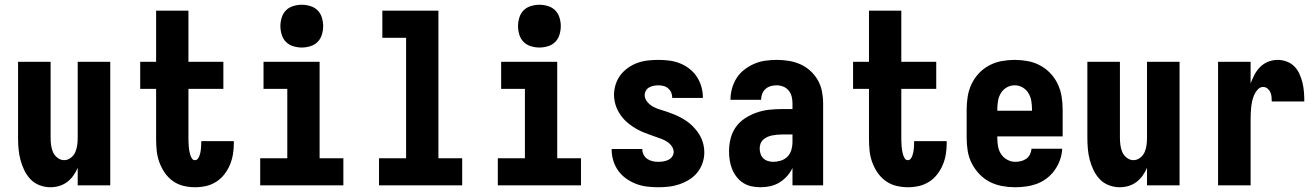

<svg xmlns="http://www.w3.org/2000/svg" viewBox="-20 -780 5540 808"><path d="M192 8Q169 8 146.5 -0.5Q124 -9 108 -26Q92 -43 82 -64Q72 -85 66 -107.5Q60 -130 58 -153.5Q56 -177 56 -200V-520H193V-200Q193 -185 195 -169.5Q197 -154 203 -140Q209 -126 222 -116Q235 -106 250 -106Q265 -106 278 -116Q291 -126 297 -140Q303 -154 305 -169.5Q307 -185 307 -200V-520H444V0H307V-74Q300 -57 289 -41.5Q278 -26 263 -14.5Q248 -3 229.5 2.5Q211 8 192 8Z M800 8Q776 8 751.5 2Q727 -4 707 -18.5Q687 -33 673 -53.5Q659 -74 650.5 -97.5Q642 -121 639.5 -145.5Q637 -170 637 -195V-406H570V-520H637V-735H773V-520H920V-406H773V-195Q773 -187 773.5 -178.5Q774 -170 774.5 -162Q775 -154 776.5 -145.5Q778 -137 780.5 -129Q783 -121 787.5 -113.5Q792 -106 800 -106Q808 -106 812.5 -112Q817 -118 819.5 -125Q822 -132 823.5 -139Q825 -146 825.5 -153Q826 -160 826.5 -167.5Q827 -175 827 -182V-186H964V-175Q964 -152 960 -129Q956 -106 947 -85Q938 -64 923.5 -45.5Q909 -27 889 -14.5Q869 -2 846.5 3Q824 8 800 8Z M1075 0V-114H1189V-406H1089V-520H1325V-114H1425V0ZM1250 -580Q1232 -580 1214 -585.5Q1196 -591 1183.5 -603.5Q1171 -616 1165.5 -634Q1160 -652 1160 -670Q1160 -688 1165.5 -706Q1171 -724 1183.5 -736.5Q1196 -749 1214 -754.5Q1232 -760 1250 -760Q1268 -760 1286 -754.5Q1304 -749 1316.5 -736.5Q1329 -724 1334.5 -706Q1340 -688 1340 -670Q1340 -652 1334.5 -634Q1329 -616 1316.5 -603.5Q1304 -591 1286 -585.5Q1268 -580 1250 -580Z M1575 0V-114H1689V-621H1589V-735H1825V-114H1925V0Z M2075 0V-114H2189V-406H2089V-520H2325V-114H2425V0ZM2250 -580Q2232 -580 2214 -585.5Q2196 -591 2183.5 -603.5Q2171 -616 2165.5 -634Q2160 -652 2160 -670Q2160 -688 2165.5 -706Q2171 -724 2183.5 -736.5Q2196 -749 2214 -754.5Q2232 -760 2250 -760Q2268 -760 2286 -754.5Q2304 -749 2316.5 -736.5Q2329 -724 2334.5 -706Q2340 -688 2340 -670Q2340 -652 2334.5 -634Q2329 -616 2316.5 -603.5Q2304 -591 2286 -585.5Q2268 -580 2250 -580Z M2749 8Q2725 8 2701.5 5Q2678 2 2656 -6.5Q2634 -15 2614.5 -29Q2595 -43 2581.5 -62Q2568 -81 2561 -104Q2554 -127 2554 -151V-153H2683V-152Q2683 -140 2688.5 -129Q2694 -118 2703.5 -111.5Q2713 -105 2725 -102Q2737 -99 2749 -99Q2760 -99 2770.5 -100.5Q2781 -102 2791 -106.5Q2801 -111 2808 -120Q2815 -129 2815 -140Q2815 -153 2807 -164.5Q2799 -176 2787.5 -183.5Q2776 -191 2763.5 -195.5Q2751 -200 2738.5 -204.5Q2726 -209 2713.5 -213.5Q2701 -218 2688.5 -223Q2676 -228 2664 -234.5Q2652 -241 2641 -248.5Q2630 -256 2620 -264.5Q2610 -273 2601.5 -283Q2593 -293 2586 -304.5Q2579 -316 2574 -328.5Q2569 -341 2566.5 -354.5Q2564 -368 2564 -381Q2564 -403 2571 -425Q2578 -447 2591.5 -464.5Q2605 -482 2623.5 -495Q2642 -508 2663 -515.5Q2684 -523 2706.5 -525.5Q2729 -528 2751 -528Q2774 -528 2797 -525Q2820 -522 2841.5 -513.5Q2863 -505 2881.5 -490.5Q2900 -476 2912.5 -457Q2925 -438 2931.5 -415.5Q2938 -393 2938 -370V-368H2809V-369Q2809 -380 2805 -390Q2801 -400 2792.5 -407.5Q2784 -415 2773 -418Q2762 -421 2751 -421Q2741 -421 2731 -419Q2721 -417 2712.5 -412.5Q2704 -408 2698.5 -399Q2693 -390 2693 -380Q2693 -365 2703.5 -352Q2714 -339 2727.5 -331.5Q2741 -324 2756 -319.5Q2771 -315 2786 -310Q2801 -305 2815.5 -299Q2830 -293 2843.5 -286Q2857 -279 2870 -270Q2883 -261 2894 -250Q2905 -239 2914.5 -226.5Q2924 -214 2930.5 -200Q2937 -186 2940.5 -170.5Q2944 -155 2944 -139Q2944 -116 2936.5 -94Q2929 -72 2914.5 -54Q2900 -36 2880.5 -24Q2861 -12 2839 -4.5Q2817 3 2794.5 5.5Q2772 8 2749 8Z M3181 8Q3161 8 3142.5 4Q3124 0 3108 -10Q3092 -20 3080 -35.5Q3068 -51 3061 -68.5Q3054 -86 3051 -105Q3048 -124 3048 -143Q3048 -170 3054.5 -196.5Q3061 -223 3076.5 -245Q3092 -267 3115 -282Q3138 -297 3163.5 -306Q3189 -315 3215.5 -318Q3242 -321 3269 -321H3315V-346Q3315 -360 3311.5 -374Q3308 -388 3299 -399Q3290 -410 3276.5 -415.5Q3263 -421 3248 -421Q3236 -421 3223.5 -417.5Q3211 -414 3201.5 -405.5Q3192 -397 3187.5 -385Q3183 -373 3183 -360H3054Q3054 -384 3060.5 -407.5Q3067 -431 3080 -451.5Q3093 -472 3112.5 -487Q3132 -502 3154 -511.5Q3176 -521 3200 -524.5Q3224 -528 3248 -528Q3274 -528 3299 -524Q3324 -520 3347 -510Q3370 -500 3389.5 -482.5Q3409 -465 3421.5 -443Q3434 -421 3439 -396Q3444 -371 3444 -346V0H3315V-73Q3306 -54 3292 -38.5Q3278 -23 3260 -12Q3242 -1 3221.5 3.5Q3201 8 3181 8ZM3234 -99Q3250 -99 3266 -104Q3282 -109 3293.5 -120.5Q3305 -132 3310 -148Q3315 -164 3315 -180V-214H3269Q3259 -214 3249 -213Q3239 -212 3229 -210Q3219 -208 3209 -203.5Q3199 -199 3191.5 -192Q3184 -185 3180.5 -175.5Q3177 -166 3177 -155Q3177 -144 3180.5 -133Q3184 -122 3192 -114Q3200 -106 3211.5 -102.5Q3223 -99 3234 -99Z M3800 8Q3776 8 3751.5 2Q3727 -4 3707 -18.5Q3687 -33 3673 -53.5Q3659 -74 3650.5 -97.5Q3642 -121 3639.5 -145.5Q3637 -170 3637 -195V-406H3570V-520H3637V-735H3773V-520H3920V-406H3773V-195Q3773 -187 3773.5 -178.5Q3774 -170 3774.5 -162Q3775 -154 3776.5 -145.5Q3778 -137 3780.5 -129Q3783 -121 3787.5 -113.5Q3792 -106 3800 -106Q3808 -106 3812.5 -112Q3817 -118 3819.5 -125Q3822 -132 3823.5 -139Q3825 -146 3825.5 -153Q3826 -160 3826.5 -167.5Q3827 -175 3827 -182V-186H3964V-175Q3964 -152 3960 -129Q3956 -106 3947 -85Q3938 -64 3923.5 -45.5Q3909 -27 3889 -14.5Q3869 -2 3846.5 3Q3824 8 3800 8Z M4252 8Q4225 8 4197.5 3Q4170 -2 4145.5 -14.5Q4121 -27 4101.5 -47.5Q4082 -68 4069.5 -92.5Q4057 -117 4052.5 -144.5Q4048 -172 4048 -200V-320Q4048 -347 4052.5 -374.5Q4057 -402 4069 -427Q4081 -452 4100 -472Q4119 -492 4143.5 -505Q4168 -518 4195.5 -523Q4223 -528 4250 -528Q4277 -528 4304.5 -523Q4332 -518 4356.5 -505Q4381 -492 4400 -472Q4419 -452 4431 -427Q4443 -402 4447.5 -374.5Q4452 -347 4452 -320V-206H4177V-200Q4177 -182 4180 -164.5Q4183 -147 4192.5 -132Q4202 -117 4218.5 -108Q4235 -99 4252 -99Q4265 -99 4277 -102Q4289 -105 4299 -112Q4309 -119 4314.5 -130.5Q4320 -142 4321 -154H4450Q4449 -130 4441 -107.5Q4433 -85 4419.5 -65.5Q4406 -46 4387 -31Q4368 -16 4346 -7.5Q4324 1 4300 4.5Q4276 8 4252 8ZM4323 -314V-320Q4323 -338 4320 -355.5Q4317 -373 4308 -388Q4299 -403 4283.5 -412Q4268 -421 4250 -421Q4232 -421 4216.5 -412Q4201 -403 4192 -388Q4183 -373 4180 -355.5Q4177 -338 4177 -320V-314Z M4692 8Q4669 8 4646.5 -0.5Q4624 -9 4608 -26Q4592 -43 4582 -64Q4572 -85 4566 -107.5Q4560 -130 4558 -153.5Q4556 -177 4556 -200V-520H4693V-200Q4693 -185 4695 -169.5Q4697 -154 4703 -140Q4709 -126 4722 -116Q4735 -106 4750 -106Q4765 -106 4778 -116Q4791 -126 4797 -140Q4803 -154 4805 -169.5Q4807 -185 4807 -200V-520H4944V0H4807V-74Q4800 -57 4789 -41.5Q4778 -26 4763 -14.5Q4748 -3 4729.5 2.5Q4711 8 4692 8Z M5106 0V-520H5243V-429Q5250 -448 5259.5 -466Q5269 -484 5283.5 -498.5Q5298 -513 5317.5 -520.5Q5337 -528 5357 -528Q5376 -528 5395 -521Q5414 -514 5427.5 -500Q5441 -486 5449 -468Q5457 -450 5461.5 -431Q5466 -412 5467.5 -392.5Q5469 -373 5469 -353H5332Q5332 -363 5331 -373Q5330 -383 5326 -392Q5322 -401 5314 -407.5Q5306 -414 5296 -414Q5283 -414 5273.5 -404Q5264 -394 5258.5 -381.5Q5253 -369 5250 -356Q5247 -343 5245.5 -329.5Q5244 -316 5243.5 -302.5Q5243 -289 5243 -276V0Z"/></svg>

Font: Iosevka Curly Heavy
Style: Regular
Weight: 900
Monospace: yes
Designer: Belleve Invis
Foundry: Belleve Invis
Version: Version 22.1.2; ttfautohint (v1.8.4)